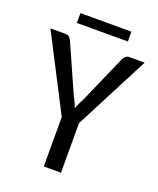

<svg xmlns="http://www.w3.org/2000/svg" viewBox="-141 -847 769 933"><g transform="rotate(20 243.5 -380.5)"><path d="M0 0ZM288.1 -256.3V0H199.2V-255.4L0 -641.6H78.1Q89.4 -641.6 96.4 -636Q103.5 -630.4 108.4 -621.1L218.3 -373.5Q226.6 -358.4 232.9 -345Q239.3 -331.5 244.1 -318.4Q249 -331.5 255.1 -345Q261.2 -358.4 269.5 -373L378.4 -621.1Q382.3 -628.4 389.6 -635Q397 -641.6 408.2 -641.6H487.3ZM111.8 -761.2H375.5V-710.4H111.8Z"/></g></svg>

Font: Carlito
Style: Regular
Weight: 400
Designer: Lukasz Dziedzic
Foundry: tyPoland Lukasz Dziedzic
Version: Version 1.104